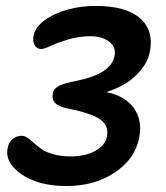

<svg xmlns="http://www.w3.org/2000/svg" viewBox="-20 -578 560 646"><path d="M204.1 47.9Q109.4 47.9 52.5 8.5Q-4.4 -30.8 5.9 -80.1Q9.3 -99.1 22.5 -110.1Q35.6 -121.1 53.2 -121.1Q63 -121.1 73 -114Q83 -106.9 94.2 -96.7Q105.5 -86.4 120.1 -76.2Q134.8 -65.9 159.9 -58.8Q185.1 -51.8 216.8 -51.8Q266.6 -51.8 300.3 -70.1Q334 -88.4 339.8 -118.2Q346.7 -154.3 318.4 -175.3Q290 -196.3 212.9 -211.9Q178.7 -218.3 166.5 -230.5Q154.3 -242.7 157.2 -262.2Q160.6 -280.3 178.7 -289.3Q196.8 -298.3 242.2 -307.1Q354 -330.6 365.2 -389.2Q371.6 -419.4 347.4 -437.7Q323.2 -456.1 284.2 -456.1Q245.1 -456.1 209.7 -445.3Q174.3 -434.6 151.1 -423.8Q127.9 -413.1 119.1 -413.1Q104 -413.1 96.7 -425.8Q89.4 -438.5 92.8 -458Q98.6 -486.8 130.4 -510Q162.1 -533.2 207.3 -545.7Q252.4 -558.1 300.8 -558.1Q404.3 -558.1 451.4 -516.4Q498.5 -474.6 483.9 -402.8Q476.6 -363.3 439.2 -325.9Q401.9 -288.6 337.9 -268.1Q399.9 -255.9 429.9 -215.1Q460 -174.3 448.2 -113.8Q434.1 -43 366.2 2.4Q298.3 47.9 204.1 47.9Z"/></svg>

Font: Shantell Sans Irregular
Style: Italic
Weight: 500
Italic angle: -11.31°
Designer: Stephen Nixon, Anya Danilova, Shantell Martin
Foundry: Arrow Type
Version: Version 1.006;[9816181b4]